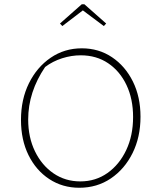

<svg xmlns="http://www.w3.org/2000/svg" viewBox="-20 -879 761 906"><path d="M354 7Q275 7 212.5 -34Q150 -75 114.5 -147Q79 -219 79 -313Q79 -410 116.5 -486Q154 -562 219 -606.5Q284 -651 366 -651Q446 -651 508.5 -609Q571 -567 607 -494.5Q643 -422 643 -328Q643 -232 605.5 -156.5Q568 -81 503 -37Q438 7 354 7ZM359 -23Q431 -23 487 -62.5Q543 -102 575.5 -170.5Q608 -239 608 -327Q608 -412 577 -477.5Q546 -543 490.5 -580.5Q435 -618 361 -618Q317 -618 273 -604Q229 -590 193 -563Q113 -445 113 -315Q113 -231 145 -165Q177 -99 232.5 -61Q288 -23 359 -23ZM378 -859 481 -768 470 -756 371 -830 274 -756 263 -768 366 -859Z"/></svg>

Font: Piazzolla SC Thin
Style: Regular
Weight: 100
Designer: Juan Pablo del Peral
Foundry: Huerta Tipografica
Version: Version 1.330